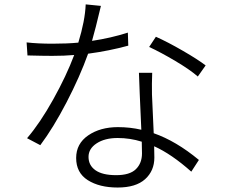

<svg xmlns="http://www.w3.org/2000/svg" viewBox="-20 -798 1017 863"><path d="M99.6 -607.4Q150.4 -601.6 215.8 -601.6Q282.2 -601.6 332 -606.4Q362.3 -705.1 365.2 -778.3L433.6 -771.5Q408.2 -664.1 393.6 -614.3Q478.5 -627 554.7 -651.4L556.6 -592.8Q470.7 -569.3 376 -556.6Q338.9 -453.1 279.3 -338.4Q219.7 -223.6 161.1 -145.5L101.6 -176.8Q160.2 -245.1 219.2 -351.1Q278.3 -457 313.5 -550.8Q269.5 -546.9 214.8 -546.9Q173.8 -546.9 103.5 -548.8ZM322.3 -87.9Q322.3 -152.3 376.5 -189.5Q430.7 -226.6 509.8 -226.6Q565.4 -226.6 615.2 -214.8Q606.4 -407.2 604.5 -470.7H664.1Q662.1 -420.9 663.1 -373Q663.1 -363.3 670.9 -199.2Q771.5 -164.1 874 -79.1L839.8 -26.4Q751 -105.5 672.9 -140.6Q673.8 -121.1 673.8 -89.8Q673.8 -30.3 632.3 7.3Q590.8 44.9 508.8 44.9Q426.8 44.9 374.5 11.7Q322.3 -21.5 322.3 -87.9ZM377.9 -92.8Q377.9 -54.7 409.2 -32.7Q440.4 -10.7 502 -10.7Q563.5 -10.7 590.8 -37.6Q618.2 -64.5 618.2 -108.4Q618.2 -141.6 617.2 -161.1Q564.5 -177.7 508.8 -177.7Q451.2 -177.7 414.6 -153.8Q377.9 -129.9 377.9 -92.8ZM650.4 -586.9 680.7 -632.8Q733.4 -609.4 801.8 -569.8Q870.1 -530.3 904.3 -503.9L869.1 -454.1Q833 -485.4 768.1 -523.9Q703.1 -562.5 650.4 -586.9Z"/></svg>

Font: Min Sans Light
Style: Regular
Weight: 300
Designer: Jinseong-Kim, NotoSansCJK, Nunito
Foundry: Jinseong-Kim
Version: Version 1.400;Glyphs 3.1.2 (3151)